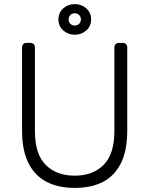

<svg xmlns="http://www.w3.org/2000/svg" viewBox="-20 -910 731 940"><path d="M346 10Q265 10 207.5 -20Q150 -50 119 -112Q88 -174 88 -271V-677Q88 -688 94 -694Q100 -700 110 -700H128Q139 -700 145 -694Q151 -688 151 -677V-268Q151 -156 203.5 -103Q256 -50 346 -50Q435 -50 487.5 -103Q540 -156 540 -268V-677Q540 -688 546.5 -694Q553 -700 563 -700H581Q591 -700 597 -694Q603 -688 603 -677V-271Q603 -174 572.5 -112Q542 -50 485 -20Q428 10 346 10ZM346 -740Q313 -740 289.5 -761Q266 -782 266 -815Q266 -848 289.5 -869Q313 -890 346 -890Q379 -890 402.5 -869Q426 -848 426 -815Q426 -782 402.5 -761Q379 -740 346 -740ZM346 -785Q359 -785 367.5 -793.5Q376 -802 376 -815Q376 -828 367.5 -836.5Q359 -845 346 -845Q333 -845 324.5 -836.5Q316 -828 316 -815Q316 -802 324.5 -793.5Q333 -785 346 -785Z"/></svg>

Font: Rubik Light Light
Style: Regular
Weight: 300
Version: Version 2.101